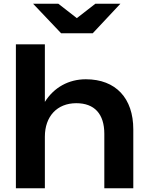

<svg xmlns="http://www.w3.org/2000/svg" viewBox="-20 -1007 790 1027"><path d="M65 0H220V-276C220 -384 285 -455 388 -455C485 -455 538 -398 538 -291V0H693V-315C693 -481 600 -583 439 -583C348 -583 269 -540 220 -462V-770H65ZM624 -987H490L391 -910L292 -987H157L307 -829H476Z"/></svg>

Font: Bounded Med
Style: Regular
Weight: 500
Designer: Vlad Churkin
Version: Version 3.0